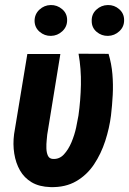

<svg xmlns="http://www.w3.org/2000/svg" viewBox="-20 -747 523 778"><path d="M90.8 -528.3H224.6L171.4 -201.7Q170.9 -194.3 169.2 -179Q167.5 -163.6 168 -146Q168.5 -128.4 174.1 -116.2Q179.7 -104 193.8 -103Q220.2 -101.1 238.8 -121.1Q257.3 -141.1 269.8 -170.9Q282.2 -200.7 288.6 -230.7Q294.9 -260.7 297.9 -278.8Q306.6 -340.3 307.9 -404.3Q309.1 -468.3 298.3 -529.3L419.9 -528.8Q432.1 -487.8 435.5 -446.3Q439 -404.8 436.8 -362.5Q434.6 -320.3 429.7 -278.8Q423.3 -228 406.5 -176Q389.6 -124 361.1 -81.1Q332.5 -38.1 288.8 -12.7Q245.1 12.7 185.1 11.2Q138.7 9.8 108.4 -8.3Q78.1 -26.4 61 -56.4Q43.9 -86.4 37.8 -124.5Q31.7 -162.6 37.1 -203.6ZM120.1 -662.1Q120.1 -689.5 139.6 -707.8Q159.2 -726.1 185.5 -726.6Q211.4 -727.1 231.7 -710Q252 -692.9 252 -666Q252.4 -639.2 232.7 -620.6Q212.9 -602.1 186.5 -601.6Q160.6 -601.1 140.6 -618.2Q120.6 -635.3 120.1 -662.1ZM351.6 -661.6Q350.6 -689.5 370.4 -707.8Q390.1 -726.1 417 -726.6Q443.4 -727.1 463.1 -709.7Q482.9 -692.4 482.9 -666Q483.4 -638.7 463.6 -620.4Q443.8 -602.1 417.5 -601.6Q391.6 -601.1 371.6 -617.9Q351.6 -634.8 351.6 -661.6Z"/></svg>

Font: Roboto Condensed
Style: Bold Italic
Weight: 700
Italic angle: -12°
Designer: Christian Robertson
Foundry: Google
Version: Version 3.0